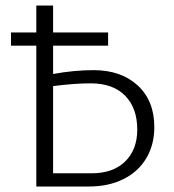

<svg xmlns="http://www.w3.org/2000/svg" viewBox="-20 -678 633 698"><path d="M541 -216Q541 -152 512 -103Q483 -54 429 -27Q375 0 304 0H112V-512H20V-560H112V-658H173V-560H373V-512H173V-409Q249 -423 320 -423Q420 -423 480.5 -367.5Q541 -312 541 -216ZM479 -207Q479 -285 435 -330Q391 -375 310 -375Q250 -375 173 -365V-48H313Q391 -48 435 -91Q479 -134 479 -207Z"/></svg>

Font: Ysabeau SC Semilight
Style: Regular
Weight: 300
Designer: Christian Thalmann (Catharsis Fonts)
Version: Version 0.003